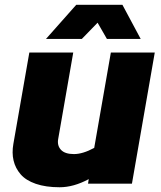

<svg xmlns="http://www.w3.org/2000/svg" viewBox="-20 -770 676 805"><path d="M389.2 -674.8 323.2 -606.9H172.9L299.8 -750H493.2L569.8 -606.9H428.2ZM444.8 -549.8H628.9L533.2 0H349.1L352.1 -19Q288.6 15.1 230 15.1Q171.9 15.1 130.1 0.7Q88.4 -13.7 66.4 -39.3Q44.4 -64.9 36.9 -96.9Q29.3 -128.9 36.1 -167L103 -549.8H287.1L224.1 -188Q218.8 -160.2 235.4 -142.1Q252 -124 290 -124Q327.1 -124 375 -149.9Z"/></svg>

Font: Stilu Bold
Style: Italic
Weight: 700
Italic angle: -10°
Designer: Genilson Lima Santos
Foundry: Genilson Lima Santos
Version: Version 1.200;PS 001.200;hotconv 1.0.88;makeotf.lib2.5.64775